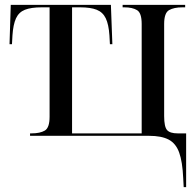

<svg xmlns="http://www.w3.org/2000/svg" viewBox="-20 -556 801 786"><path d="M730 173Q727 106 713.5 68.5Q700 31 670.5 15.5Q641 0 590 0H103V-10H109Q144 -10 163.5 -21.5Q183 -33 183 -78V-526H151Q107 -526 82 -516Q57 -506 45.5 -481Q34 -456 31 -411L29 -375H19L24 -536H434L440 -375H430L428 -411Q425 -456 413 -481Q401 -506 376 -516Q351 -526 308 -526H275V-10H560V-458Q560 -503 541 -514.5Q522 -526 489 -526H482V-536H738V-526H727Q692 -526 672 -514.5Q652 -503 652 -458V-81Q652 -37 664 -23.5Q676 -10 707 -10H742V210H732Z"/></svg>

Font: Noto Serif Display SemiCondensed
Style: Regular
Weight: 400
Width: 4
Designer: Monotype Design Team
Foundry: Monotype Imaging Inc.
Version: Version 2.009